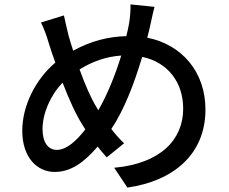

<svg xmlns="http://www.w3.org/2000/svg" viewBox="-20 -806 1040 871"><path d="M417 -321C393 -360 365 -424 341 -491C397 -526 459 -549 530 -554C503 -465 466 -375 426 -306ZM367 -219C326 -166 281 -126 238 -126C197 -126 173 -162 173 -220C173 -290 207 -372 264 -431C293 -355 325 -285 355 -238ZM572 -786C573 -763 570 -726 566 -702C563 -683 558 -663 553 -642C471 -640 392 -620 312 -576C304 -600 297 -624 291 -645C284 -674 276 -707 270 -736L166 -704C181 -673 192 -642 202 -608C211 -580 220 -551 231 -522C141 -446 81 -326 81 -213C81 -91 149 -26 228 -26C301 -26 360 -68 423 -141C436 -124 450 -108 464 -92L543 -156C523 -175 503 -197 485 -221C542 -305 589 -427 625 -548C740 -524 811 -434 811 -313C811 -173 709 -64 498 -45L558 45C767 15 912 -106 912 -309C912 -480 805 -604 648 -635C653 -653 657 -671 661 -688C666 -710 674 -750 681 -775Z"/></svg>

Font: Genne Gothic Medium
Style: Regular
Weight: 500
Designer: Ryoko NISHIZUKA (kana & ideographs); Paul D. Hunt (Latin, Greek & Cyrillic); Wenlong ZHANG (bopomofo); Sandoll Communica
Foundry: Adobe Systems Incorporated
Version: Version 1.004;PS 1.004;hotconv 16.6.51;makeotf.lib2.5.65220